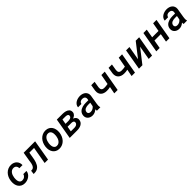

<svg xmlns="http://www.w3.org/2000/svg" viewBox="637 -2562 4595 4595"><g transform="rotate(-45 2934.5 -264.5)"><path d="M260.7 -82.5Q281.7 -82 302 -88.1Q322.3 -94.2 338.6 -106.2Q355 -118.2 366.5 -135Q377.9 -151.9 381.8 -173.3L489.3 -173.8Q485.8 -130.9 463.9 -96.4Q441.9 -62 408.7 -38.1Q375.5 -14.2 335 -1.5Q294.4 11.2 254.4 10.3Q197.8 9.3 157.7 -12.9Q117.7 -35.2 93 -71.5Q68.4 -107.9 59.1 -155Q49.8 -202.1 55.2 -253.4L57.1 -271.5Q63.5 -326.2 85.4 -375.2Q107.4 -424.3 142.8 -460.9Q178.2 -497.6 226.1 -518.6Q273.9 -539.6 332 -538.1Q375.5 -537.1 411.4 -522.2Q447.3 -507.3 472.4 -481.2Q497.6 -455.1 510.7 -418.9Q523.9 -382.8 521.5 -338.9L414.6 -339.4Q416 -360.8 410.2 -379.6Q404.3 -398.4 392.6 -412.6Q380.9 -426.8 363.3 -435.1Q345.7 -443.4 323.2 -444.3Q286.6 -445.8 259.8 -430.4Q232.9 -415 214.4 -390.1Q195.8 -365.2 185.1 -334Q174.3 -302.7 169.9 -271.5L168 -253.9Q166 -235.8 165.8 -216.3Q165.5 -196.8 168 -178Q170.4 -159.2 176.5 -142.1Q182.6 -125 193.6 -112.1Q204.6 -99.1 220.9 -91.1Q237.3 -83 260.7 -82.5Z M1137.7 -528.3 1046.4 0H931.6L1007.3 -433.6H847.7L825.7 -303.2Q820.3 -267.1 812.7 -230.7Q805.2 -194.3 793 -160.4Q780.8 -126.5 763.7 -97.2Q746.6 -67.9 721.7 -46.1Q696.8 -24.4 663.8 -12Q630.9 0.5 587.4 0H559.6L571.8 -98.1L588.4 -97.7Q614.3 -97.2 632.8 -107.2Q651.4 -117.2 664.3 -133.5Q677.2 -149.9 685.3 -171.1Q693.4 -192.4 698.5 -215.3Q703.6 -238.3 706.8 -261Q710 -283.7 712.4 -303.2L749.5 -528.3Z M1222.2 -265.6Q1229 -320.3 1250.7 -370.4Q1272.5 -420.4 1307.9 -458Q1343.3 -495.6 1391.4 -517.6Q1439.5 -539.6 1498.5 -538.1Q1554.7 -536.6 1595 -513.9Q1635.3 -491.2 1659.9 -454.1Q1684.6 -417 1694.1 -369.4Q1703.6 -321.8 1698.2 -270.5L1697.3 -259.8Q1690.4 -205.1 1668.5 -155.5Q1646.5 -106 1611.1 -68.6Q1575.7 -31.2 1527.6 -9.8Q1479.5 11.7 1420.9 10.3Q1365.2 8.8 1325 -13.7Q1284.7 -36.1 1259.8 -72.8Q1234.9 -109.4 1225.3 -156.7Q1215.8 -204.1 1221.2 -255.4ZM1335 -255.4Q1333 -237.3 1332.8 -217.8Q1332.5 -198.2 1335.4 -179.2Q1338.4 -160.2 1344.7 -143.1Q1351.1 -126 1362.3 -112.8Q1373.5 -99.6 1389.9 -91.3Q1406.2 -83 1429.2 -82.5Q1465.8 -81.1 1492.9 -97.2Q1520 -113.3 1538.6 -139.2Q1557.1 -165 1568.1 -197.3Q1579.1 -229.5 1583 -260.3L1584 -270Q1586.9 -296.9 1585.4 -327.1Q1584 -357.4 1574.5 -383.1Q1564.9 -408.7 1544.7 -426Q1524.4 -443.4 1490.2 -444.3Q1453.6 -445.3 1426.3 -429.2Q1398.9 -413.1 1380.4 -387Q1361.8 -360.8 1350.8 -328.6Q1339.8 -296.4 1335.9 -265.6Z M1780.3 0 1872.1 -528.3 2073.2 -527.8Q2095.7 -527.3 2119.6 -524.4Q2143.6 -521.5 2166 -514.9Q2188.5 -508.3 2208 -497.8Q2227.5 -487.3 2241.9 -471.7Q2256.3 -456.1 2263.7 -434.8Q2271 -413.6 2269.5 -385.7Q2268.1 -362.3 2258.8 -344Q2249.5 -325.7 2235.1 -311.8Q2220.7 -297.9 2202.1 -287.4Q2183.6 -276.9 2163.6 -269Q2183.1 -263.2 2199.5 -252.4Q2215.8 -241.7 2227.3 -227.1Q2238.8 -212.4 2244.6 -194.1Q2250.5 -175.8 2249.5 -154.8Q2247.6 -109.9 2227.1 -79.8Q2206.5 -49.8 2175 -32Q2143.6 -14.2 2104.7 -6.8Q2065.9 0.5 2027.3 0ZM1933.6 -225.1 1910.2 -92.3 2031.7 -91.8Q2049.8 -92.3 2067.6 -95.7Q2085.4 -99.1 2100.1 -107.2Q2114.7 -115.2 2125.2 -128.4Q2135.7 -141.6 2138.7 -162.1Q2141.1 -180.2 2136 -191.9Q2130.9 -203.6 2120.4 -210.7Q2109.9 -217.8 2095.7 -220.9Q2081.5 -224.1 2066.4 -224.6ZM1947.8 -309.6 2037.6 -309.1Q2054.7 -309.1 2073.7 -311.5Q2092.8 -314 2109.6 -320.8Q2126.5 -327.6 2138.7 -340.1Q2150.9 -352.5 2153.8 -373Q2156.7 -392.6 2149.7 -404.5Q2142.6 -416.5 2129.9 -423.1Q2117.2 -429.7 2100.8 -431.9Q2084.5 -434.1 2069.3 -434.6L1969.7 -435.1Z M2702.1 0Q2698.2 -12.7 2697.8 -25.4Q2697.3 -38.1 2697.8 -51.3Q2665.5 -22.5 2627.7 -6.1Q2589.8 10.3 2545.9 9.3Q2512.7 8.8 2482.9 -2Q2453.1 -12.7 2431.2 -32.5Q2409.2 -52.2 2397 -80.3Q2384.8 -108.4 2386.7 -144Q2388.7 -178.7 2400.6 -205.6Q2412.6 -232.4 2431.6 -252.2Q2450.7 -272 2475.8 -285.6Q2501 -299.3 2529.3 -307.9Q2557.6 -316.4 2587.6 -319.8Q2617.7 -323.2 2647.5 -323.2L2733.9 -322.8L2739.7 -358.4Q2742.7 -379.9 2737.5 -396.7Q2732.4 -413.6 2720.7 -425Q2709 -436.5 2691.9 -442.6Q2674.8 -448.7 2653.8 -449.2Q2635.3 -449.7 2618.7 -445.6Q2602.1 -441.4 2588.4 -432.4Q2574.7 -423.3 2565.4 -409.7Q2556.2 -396 2552.2 -377L2438.5 -376.5Q2441.9 -418.5 2463.9 -449.2Q2485.8 -480 2518.6 -500Q2551.3 -520 2590.3 -529.5Q2629.4 -539.1 2667 -538.6Q2708 -537.6 2743.9 -525.6Q2779.8 -513.7 2805.7 -490.7Q2831.5 -467.8 2845 -434.1Q2858.4 -400.4 2854 -356.4L2815.4 -120.6Q2811 -92.8 2809.6 -64.5Q2808.1 -36.1 2816.9 -8.8L2815.9 0ZM2574.2 -84Q2613.3 -83 2647.5 -100.6Q2681.6 -118.2 2705.6 -148.9L2723.6 -248.5L2657.7 -249Q2633.8 -249 2607.9 -245.1Q2582 -241.2 2559.6 -231.2Q2537.1 -221.2 2521.5 -203.1Q2505.9 -185.1 2502.4 -156.7Q2500 -138.7 2504.6 -125.2Q2509.3 -111.8 2519 -102.8Q2528.8 -93.8 2543 -89.1Q2557.1 -84.5 2574.2 -84Z M3402.8 0H3288.1L3322.8 -179.7Q3264.6 -165.5 3204.6 -166.5Q3158.2 -167 3120.1 -180.2Q3082 -193.4 3055.9 -218.5Q3029.8 -243.7 3017.6 -281Q3005.4 -318.4 3010.7 -366.7L3036.6 -528.3H3150.9L3124.5 -366.2Q3118.7 -314.9 3139.4 -289.1Q3160.2 -263.2 3211.9 -261.2Q3242.7 -260.3 3272.9 -263.9Q3303.2 -267.6 3333.5 -272.9L3380.4 -528.3H3494.6Z M3989.7 0H3875L3909.7 -179.7Q3851.6 -165.5 3791.5 -166.5Q3745.1 -167 3707 -180.2Q3668.9 -193.4 3642.8 -218.5Q3616.7 -243.7 3604.5 -281Q3592.3 -318.4 3597.7 -366.7L3623.5 -528.3H3737.8L3711.4 -366.2Q3705.6 -314.9 3726.3 -289.1Q3747.1 -263.2 3798.8 -261.2Q3829.6 -260.3 3859.9 -263.9Q3890.1 -267.6 3920.4 -272.9L3967.3 -528.3H4081.5Z M4542.5 -528.3H4659.2L4567.9 0H4453.6L4515.1 -353L4240.7 0H4123.5L4215.3 -528.3H4329.1L4267.6 -175.3Z M5154.8 0H5040L5077.6 -213.9H4862.3L4824.7 0H4710.4L4802.2 -528.3H4916.5L4878.4 -307.6H5093.3L5131.8 -528.3H5246.1Z M5636.7 0Q5632.8 -12.7 5632.3 -25.4Q5631.8 -38.1 5632.3 -51.3Q5600.1 -22.5 5562.3 -6.1Q5524.4 10.3 5480.5 9.3Q5447.3 8.8 5417.5 -2Q5387.7 -12.7 5365.7 -32.5Q5343.8 -52.2 5331.5 -80.3Q5319.3 -108.4 5321.3 -144Q5323.2 -178.7 5335.2 -205.6Q5347.2 -232.4 5366.2 -252.2Q5385.3 -272 5410.4 -285.6Q5435.5 -299.3 5463.9 -307.9Q5492.2 -316.4 5522.2 -319.8Q5552.2 -323.2 5582 -323.2L5668.5 -322.8L5674.3 -358.4Q5677.2 -379.9 5672.1 -396.7Q5667 -413.6 5655.3 -425Q5643.6 -436.5 5626.5 -442.6Q5609.4 -448.7 5588.4 -449.2Q5569.8 -449.7 5553.2 -445.6Q5536.6 -441.4 5522.9 -432.4Q5509.3 -423.3 5500 -409.7Q5490.7 -396 5486.8 -377L5373 -376.5Q5376.5 -418.5 5398.4 -449.2Q5420.4 -480 5453.1 -500Q5485.8 -520 5524.9 -529.5Q5564 -539.1 5601.6 -538.6Q5642.6 -537.6 5678.5 -525.6Q5714.4 -513.7 5740.2 -490.7Q5766.1 -467.8 5779.5 -434.1Q5793 -400.4 5788.6 -356.4L5750 -120.6Q5745.6 -92.8 5744.1 -64.5Q5742.7 -36.1 5751.5 -8.8L5750.5 0ZM5508.8 -84Q5547.9 -83 5582 -100.6Q5616.2 -118.2 5640.1 -148.9L5658.2 -248.5L5592.3 -249Q5568.4 -249 5542.5 -245.1Q5516.6 -241.2 5494.1 -231.2Q5471.7 -221.2 5456.1 -203.1Q5440.4 -185.1 5437 -156.7Q5434.6 -138.7 5439.2 -125.2Q5443.8 -111.8 5453.6 -102.8Q5463.4 -93.8 5477.5 -89.1Q5491.7 -84.5 5508.8 -84Z"/></g></svg>

Font: Roboto Mono Medium
Style: Italic
Weight: 500
Designer: Google
Version: Version 2.000985; 2015; ttfautohint (v1.3)